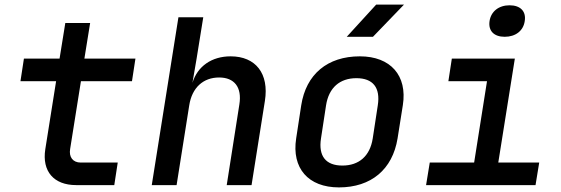

<svg xmlns="http://www.w3.org/2000/svg" viewBox="-20 -805 2440 835"><path d="M311 0H477L492 -98H331C297 -98 279 -122 285 -157L332 -452H554L569 -550H347L372 -705H264L239 -550H84L69 -452H224L177 -156C162 -60 214 0 311 0Z M640 0H748L803 -347C815 -424 864 -468 933 -468C999 -468 1033 -426 1021 -351L966 0H1074L1132 -366C1151 -485 1092 -560 983 -560C901 -560 839 -517 817 -445L835 -550L864 -730H756Z M1488 -645H1602L1737 -785H1616ZM1454 10C1594 10 1687 -68 1709 -203L1732 -348C1752 -476 1679 -560 1545 -560C1404 -560 1311 -482 1290 -347L1268 -203C1248 -74 1320 10 1454 10ZM1469 -85C1397 -85 1364 -126 1376 -203L1398 -347C1410 -424 1458 -465 1530 -465C1602 -465 1635 -424 1623 -347L1601 -203C1589 -126 1541 -85 1469 -85Z M2175 -645C2222 -645 2256 -671 2262 -713C2269 -755 2244 -782 2196 -782C2149 -782 2115 -755 2109 -713C2103 -671 2128 -645 2175 -645ZM1833 0H2309L2325 -98H2147L2219 -550H1945L1930 -452H2098L2042 -98H1849Z"/></svg>

Font: JetBrains Mono SemiBold
Style: Italic
Weight: 472
Italic angle: -9°
Monospace: yes
Designer: Philipp Nurullin, Konstantin Bulenkov
Foundry: JetBrains
Version: Version 2.305